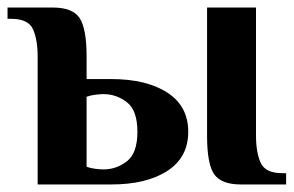

<svg xmlns="http://www.w3.org/2000/svg" viewBox="-21 -490 780 510"><path d="M79 0V-340Q79 -385 66.5 -412.5Q54 -440 9 -440H-1V-470H119Q172 -470 190.5 -442Q209 -414 209 -340V-280H274Q368 -280 423.5 -244Q479 -208 479 -140Q479 -72 423.5 -36Q368 0 274 0ZM619 0Q567 0 548 -27Q529 -54 529 -130V-470H659V-130Q659 -85 671.5 -57.5Q684 -30 729 -30H739V0ZM254 -40Q288 -40 316 -61.5Q344 -83 344 -140Q344 -197 316 -218.5Q288 -240 254 -240Q246 -240 233 -238.5Q220 -237 209 -233V-47Q220 -43 233 -41.5Q246 -40 254 -40Z"/></svg>

Font: El Messiri
Style: Bold
Weight: 700
Designer: Mohamed Gaber
Foundry: Kief Type Foundry
Version: Version 2.020; ttfautohint (v1.8.3)